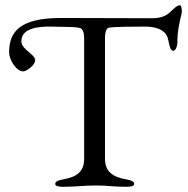

<svg xmlns="http://www.w3.org/2000/svg" viewBox="-20 -712 720 737"><path d="M221 5C275 5 299 0 349 0C395 0 412 5 466 5C483 5 495 2 495 -6C495 -15 485 -20 462 -24C412 -33 383 -54 383 -102V-563C383 -581 385 -604 399 -606C417 -609 482 -610 534 -610C598 -610 621 -586 626 -558C631 -532 635 -517 645 -517C655 -517 661 -537 661 -549V-561C661 -587 668 -623 677 -660C677 -662 678 -666 678 -669C678 -679 675 -692 671 -692C656 -692 641 -670 621 -656C611 -649 592 -642 563 -642L214 -643C56 -643 15 -590 15 -511C15 -483 42 -438 69 -438C81 -438 115 -461 115 -481C115 -491 104 -501 92 -511C78 -523 62 -536 62 -554C62 -606 133 -610 170 -610L220 -609C254 -608 266 -609 285 -605C301 -602 303 -580 303 -562V-102C303 -54 275 -33 225 -24C202 -20 192 -15 192 -6C192 2 204 5 221 5Z"/></svg>

Font: EB Garamond
Style: Regular
Weight: 400
Designer: Georg Duffner and Octavio Pardo
Foundry: Georg Duffner
Version: Version 1.000;PS 001.000;hotconv 1.0.88;makeotf.lib2.5.64775